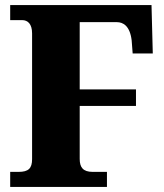

<svg xmlns="http://www.w3.org/2000/svg" viewBox="-20 -734 645 754"><path d="M20 0H400V-59H344C306 -59 293 -77 293 -110V-318H514V-383H293V-647H439C463 -647 490 -633 497 -576L501 -524H580L575 -714H20V-655H67C89 -655 106 -640 106 -603V-109C106 -73 92 -59 53 -59H20Z"/></svg>

Font: Noto Serif Bengali SemiCondensed Black
Style: Regular
Weight: 900
Width: 4
Designer: Juan Bruce, Universal Thirst, Indian Type Foundry and the Monotype Design Team.
Foundry: Monotype Imaging Inc.
Version: Version 2.003